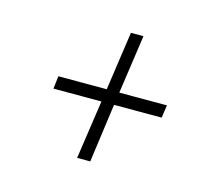

<svg xmlns="http://www.w3.org/2000/svg" viewBox="-61 -572 536 483"><g transform="rotate(15 206.5 -330.5)"><path d="M257.8 -500 235.8 -347.2H359.9L355 -314H231L210 -161.1H175.8L198.2 -314H73.2L77.1 -347.2H203.1L225.1 -500Z"/></g></svg>

Font: Fira Sans Compressed UltraLight
Style: Italic
Weight: 200
Width: 3
Italic angle: -8°
Designer: Carrois Corporate & Edenspiekermann AG
Foundry: Carrois Corporate GbR & Edenspiekermann AG
Version: Version 4.203;PS 004.203;hotconv 1.0.88;makeotf.lib2.5.64775